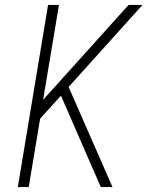

<svg xmlns="http://www.w3.org/2000/svg" viewBox="-20 -755 616 775"><path d="M52 0H96L142 -276L226 -369L348 -89L387 0H434L257 -404L555 -735H499L154 -352L218 -735H174Z"/></svg>

Font: Iosevka Sparkle Extralight
Style: Italic
Weight: 200
Italic angle: -9°
Designer: Belleve Invis
Foundry: Belleve Invis
Version: Version 4.5.0; ttfautohint (v1.8.3)